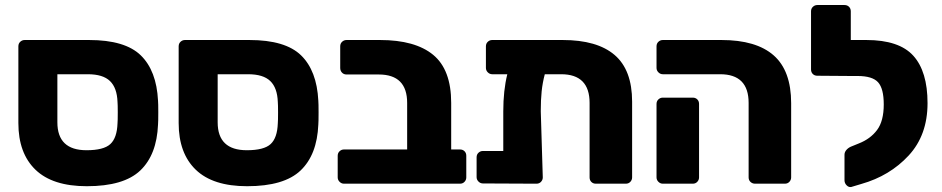

<svg xmlns="http://www.w3.org/2000/svg" viewBox="-20 -730 3745 763"><path d="M53 -241V-546Q53 -557 60.5 -564Q68 -571 78 -571H334Q477 -571 539.5 -510Q602 -449 608 -330Q609 -320 609 -283Q609 -245 608 -235Q603 -115 537.5 -52.5Q472 10 325 10Q189 10 121 -55.5Q53 -121 53 -241ZM447 -240Q448 -250 448 -283Q448 -315 447 -325Q445 -381 417 -408Q389 -435 329 -435H208V-244Q208 -133 324 -133Q392 -133 418.5 -157.5Q445 -182 447 -240Z M690 -241V-546Q690 -557 697.5 -564Q705 -571 715 -571H971Q1114 -571 1176.5 -510Q1239 -449 1245 -330Q1246 -320 1246 -283Q1246 -245 1245 -235Q1240 -115 1174.5 -52.5Q1109 10 962 10Q826 10 758 -55.5Q690 -121 690 -241ZM1084 -240Q1085 -250 1085 -283Q1085 -315 1084 -325Q1082 -381 1054 -408Q1026 -435 966 -435H845V-244Q845 -133 961 -133Q1029 -133 1055.5 -157.5Q1082 -182 1084 -240Z M1322 -25V-111Q1322 -122 1329.5 -129Q1337 -136 1347 -136H1598V-321Q1598 -434 1485 -434H1357Q1346 -434 1339 -441.5Q1332 -449 1332 -460V-546Q1332 -557 1339.5 -564Q1347 -571 1357 -571H1490Q1630 -571 1701.5 -512Q1773 -453 1773 -321V-136H1808Q1819 -136 1826 -129Q1833 -122 1833 -111V-25Q1833 -15 1826 -7.5Q1819 0 1808 0H1347Q1337 0 1329.5 -7.5Q1322 -15 1322 -25Z M2492 -326V-25Q2492 -15 2485 -7.5Q2478 0 2467 0H2348Q2337 0 2330 -7Q2323 -14 2323 -25V-321Q2323 -435 2210 -435H2145Q2136 -401 2132.5 -367Q2129 -333 2129 -288L2137 -25Q2137 -15 2130 -7.5Q2123 0 2112 0L1899 -1Q1889 -1 1881.5 -8.5Q1874 -16 1874 -26V-105Q1874 -116 1881.5 -123Q1889 -130 1899 -130H1980V-287Q1980 -371 1996 -435H1936Q1926 -435 1918.5 -442.5Q1911 -450 1911 -460V-546Q1911 -557 1918.5 -564Q1926 -571 1936 -571H2216Q2353 -571 2422.5 -511.5Q2492 -452 2492 -326Z M2955 -25V-321Q2955 -435 2842 -435H2614Q2604 -435 2596.5 -442.5Q2589 -450 2589 -460V-546Q2589 -557 2596.5 -564Q2604 -571 2614 -571H2847Q2985 -571 3054.5 -510Q3124 -449 3124 -320V-25Q3124 -15 3117 -7.5Q3110 0 3099 0H2981Q2970 0 2962.5 -7Q2955 -14 2955 -25ZM2589 -25V-317Q2589 -328 2596.5 -335Q2604 -342 2614 -342H2733Q2744 -342 2751 -335Q2758 -328 2758 -317V-25Q2758 -15 2751 -7.5Q2744 0 2733 0H2614Q2604 0 2596.5 -7.5Q2589 -15 2589 -25Z M3666 -320Q3666 -193 3591 -112Q3516 -31 3403 1L3363 13Q3353 15 3344.5 6.5Q3336 -2 3336 -14V-115Q3336 -125 3343 -133.5Q3350 -142 3361 -147L3393 -160Q3439 -178 3465.5 -213.5Q3492 -249 3492 -315Q3492 -378 3469.5 -403Q3447 -428 3388 -428H3365H3362L3228 -429Q3217 -429 3210 -436Q3203 -443 3203 -454V-685Q3203 -696 3210.5 -703Q3218 -710 3228 -710H3336Q3347 -710 3354 -703Q3361 -696 3361 -685V-571H3403H3423Q3553 -571 3609.5 -508.5Q3666 -446 3666 -320Z"/></svg>

Font: Rubik
Style: Regular
Weight: 700
Designer: Hubert & Fischer
Foundry: Hubert & Fischer
Version: Version 1.100